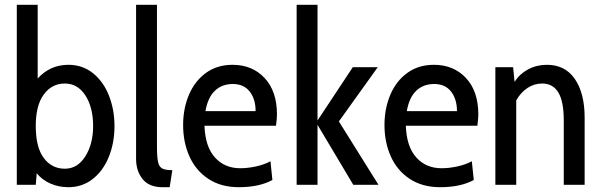

<svg xmlns="http://www.w3.org/2000/svg" viewBox="-20 -770 2501 800"><path d="M457 -245Q457 -174 433 -115.5Q409 -57 365.5 -23.5Q322 10 265 10Q225 10 190.5 -5Q156 -20 133 -48L129 0H50V-750H137V-443Q189 -500 265 -500Q324 -500 367.5 -465Q411 -430 434 -371.5Q457 -313 457 -245ZM368 -245Q368 -322 336 -372Q304 -422 250 -422Q196 -422 162.5 -376.5Q129 -331 129 -245Q129 -156 162.5 -111.5Q196 -67 250 -67Q303 -67 335.5 -118.5Q368 -170 368 -245Z M547 -108V-750H634V-160Q634 -116 638.5 -95.5Q643 -75 656 -68Q669 -61 698 -61L687 10H657Q601 10 574 -24Q547 -58 547 -108Z M743 -249Q743 -318 767.5 -375.5Q792 -433 838.5 -466.5Q885 -500 949 -500Q1031 -500 1082.5 -445Q1134 -390 1134 -293Q1134 -276 1130 -246H832Q835 -159 875.5 -114Q916 -69 981 -69Q1012 -69 1046.5 -76.5Q1081 -84 1107 -98L1115 -20Q1060 10 975 10Q901 10 848.5 -24.5Q796 -59 769.5 -118Q743 -177 743 -249ZM1045 -307Q1045 -357 1020.5 -388.5Q996 -420 950 -420Q905 -420 875.5 -392Q846 -364 836 -307Z M1216 -750H1303V-268L1450 -490H1554L1392 -264L1557 0H1452L1303 -250V0H1216Z M1582 -249Q1582 -318 1606.5 -375.5Q1631 -433 1677.5 -466.5Q1724 -500 1788 -500Q1870 -500 1921.5 -445Q1973 -390 1973 -293Q1973 -276 1969 -246H1671Q1674 -159 1714.5 -114Q1755 -69 1820 -69Q1851 -69 1885.5 -76.5Q1920 -84 1946 -98L1954 -20Q1899 10 1814 10Q1740 10 1687.5 -24.5Q1635 -59 1608.5 -118Q1582 -177 1582 -249ZM1884 -307Q1884 -357 1859.5 -388.5Q1835 -420 1789 -420Q1744 -420 1714.5 -392Q1685 -364 1675 -307Z M2416 -280V0H2329V-269Q2329 -347 2306.5 -384.5Q2284 -422 2239 -422Q2206 -422 2178 -403.5Q2150 -385 2131 -352V0H2044V-490H2118L2124 -429Q2145 -462 2180.5 -481Q2216 -500 2259 -500Q2335 -500 2375.5 -440.5Q2416 -381 2416 -280Z"/></svg>

Font: Cabin Condensed
Style: Regular
Weight: 400
Width: 3
Designer: Pablo Impallari
Foundry: Pablo Impallari. http://www.impallari.com Igino Marini. http://www.ikern.com
Version: Version 2.200